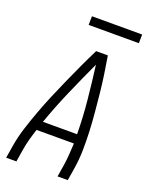

<svg xmlns="http://www.w3.org/2000/svg" viewBox="-166 -995 833 1078"><g transform="rotate(20 250.0 -455.5)"><path d="M10 0 22 -74Q31 -130 49 -186.5Q67 -243 87.5 -298.5Q108 -354 131 -408.5Q154 -463 178.5 -518Q203 -573 228 -627Q253 -681 280 -735H350Q359 -681 367 -627Q375 -573 380.5 -518Q386 -463 391 -408.5Q396 -354 398.5 -298.5Q401 -243 400 -186.5Q399 -130 390 -74L378 0H317L329 -74Q334 -106 336 -139Q338 -172 340 -205H117Q106 -172 97 -139Q88 -106 83 -74L71 0ZM135 -260H339Q338 -362 328 -462.5Q318 -563 305 -663Q259 -564 215 -463Q171 -362 135 -260ZM190 -859 191 -911H491L490 -859Z"/></g></svg>

Font: Iosevka Term Curly Light
Style: Italic
Weight: 300
Italic angle: -9°
Designer: Belleve Invis
Foundry: Belleve Invis
Version: Version 32.3.0